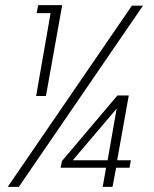

<svg xmlns="http://www.w3.org/2000/svg" viewBox="-20 -724 597 744"><path d="M10 0 491 -702H534L53 0ZM434 -103H487L482 -74H430L416 0H378L391 -74H215L220 -100L435 -354H479ZM262 -103H397L432 -303ZM120 -352 176 -673H122L128 -704H221L158 -352Z"/></svg>

Font: Poppins ExtraLight
Style: Italic
Weight: 275
Italic angle: -10°
Designer: Ninad Kale (Devanagari), Jonny Pinhorn (Latin)
Foundry: Indian Type Foundry
Version: Version 3.200;PS 1.000;hotconv 16.6.54;makeotf.lib2.5.65590